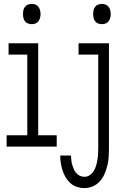

<svg xmlns="http://www.w3.org/2000/svg" viewBox="-20 -752 640 985"><path d="M143 -628Q133 -628 123.5 -631.5Q114 -635 108 -643Q102 -651 100 -660.5Q98 -670 98 -680Q98 -690 100 -699.5Q102 -709 108 -717Q114 -725 123.5 -728.5Q133 -732 143 -732Q153 -732 162 -728.5Q171 -725 177 -717Q183 -709 185.5 -699.5Q188 -690 188 -680Q188 -670 185.5 -660.5Q183 -651 177 -643Q171 -635 162 -631.5Q153 -628 143 -628ZM14 0V-58H120V-472H24V-530H176V-58H271V0ZM503 -628Q493 -628 483.5 -631.5Q474 -635 468 -643Q462 -651 460 -660.5Q458 -670 458 -680Q458 -690 460 -699.5Q462 -709 468 -717Q474 -725 483.5 -728.5Q493 -732 503 -732Q512 -732 521.5 -728.5Q531 -725 537 -717Q543 -709 545.5 -699.5Q548 -690 548 -680Q548 -670 545.5 -660.5Q543 -651 537 -643Q531 -635 521.5 -631.5Q512 -628 503 -628ZM413 213Q394 213 375 207Q356 201 341.5 188Q327 175 317 158Q307 141 301 122.5Q295 104 292 85Q289 66 289 46H344Q345 58 346 70Q347 82 350.5 93.5Q354 105 358.5 116Q363 127 371 136Q379 145 390 150Q401 155 413 155Q428 155 440.5 146.5Q453 138 461 125Q469 112 473 98Q477 84 479.5 69.5Q482 55 483 40Q484 25 484 10V-472H383V-530H539V10Q539 32 537.5 54.5Q536 77 530.5 98.5Q525 120 516 141Q507 162 492 178.5Q477 195 456 204Q435 213 413 213Z"/></svg>

Font: Iosevka Curly Light Extended
Style: Regular
Weight: 300
Width: 7
Monospace: yes
Designer: Belleve Invis
Foundry: Belleve Invis
Version: Version 11.1.0; ttfautohint (v1.8.3)